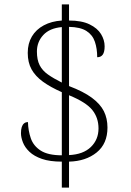

<svg xmlns="http://www.w3.org/2000/svg" viewBox="-20 -780 599 879"><path d="M263 -40Q208 -40 172 -52.5Q136 -65 115 -85Q94 -105 85 -128Q76 -151 76 -170Q76 -187 79.5 -198Q83 -209 90 -215Q97 -221 108 -221Q109 -182 121 -147Q133 -112 166.5 -90.5Q200 -69 263 -69V-358Q211 -381 176.5 -406Q142 -431 124.5 -462.5Q107 -494 107 -538Q107 -581 126 -613Q145 -645 180.5 -664Q216 -683 263 -686V-760H296V-686Q354 -686 390 -668.5Q426 -651 442.5 -624Q459 -597 459 -568Q459 -542 450.5 -530Q442 -518 425 -518Q425 -557 414.5 -588.5Q404 -620 376 -638Q348 -656 296 -657V-386Q362 -361 400.5 -332.5Q439 -304 455.5 -271Q472 -238 472 -196Q472 -122 422.5 -82Q373 -42 296 -40V79H263ZM296 -70Q361 -73 396 -107Q431 -141 431 -192Q431 -241 402.5 -276.5Q374 -312 296 -344ZM263 -656Q207 -651 178 -619.5Q149 -588 149 -544Q149 -506 161.5 -481.5Q174 -457 199.5 -439Q225 -421 263 -402Z"/></svg>

Font: Noto Serif Hebrew ExtraLight
Style: Regular
Weight: 250
Version: Version 2.003